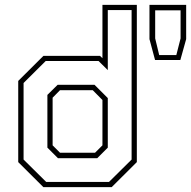

<svg xmlns="http://www.w3.org/2000/svg" viewBox="-20 -770 786 790"><path d="M439.5 0H158.5L55 -103V-437L158.5 -540H391.5L401.5 -530.5V-750H543V-103ZM380 -119H218.5L175 -162.5V-379.5L217 -421H369L423.5 -366.5V-162.5ZM371 -141.5 401.5 -172V-358.5L361.5 -399H227L196.5 -368V-172L227 -141.5ZM428.5 -21.5 521.5 -113.5V-728.5H423.5V-481.5L385.5 -519H168L77 -428.5V-113.5L170 -21.5ZM618 -523 595 -609V-750H746V-609L722 -523ZM635 -543.5H705.5L723 -612V-727.5H618.5V-612Z"/></svg>

Font: Tourney ExtraLight
Style: Regular
Weight: 250
Designer: Tyler Finck
Foundry: Etcetera Type Co
Version: Version 1.015